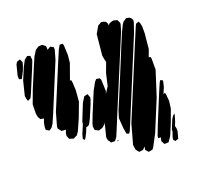

<svg xmlns="http://www.w3.org/2000/svg" viewBox="-122 -837 1010 969"><g transform="rotate(-20 383.5 -352.5)"><path d="M419 -366 414 -352 436 -386 451 -451 471 -505 468 -513 463 -540 474 -652 496 -690 515 -701 528 -699 539 -694 546 -681 545 -672 555 -682 568 -686 575 -688 587 -685 596 -683 601 -673 605 -665 604 -656 594 -622 428 -224 403 -163 389 -130 376 -113H364H355L351 -120L343 -131L341 -147L360 -222L355 -211L338 -197L327 -194L318 -191L305 -198L299 -200L298 -206L296 -221L299 -234L315 -276L362 -389L384 -429L394 -440L407 -438L412 -437L417 -427ZM234 -601 131 -352 110 -304 98 -286 84 -276 77 -280 67 -286V-291V-302L71 -323L78 -343L74 -344L60 -346L52 -360L48 -378L49 -429L75 -499L118 -602L140 -653L158 -682L176 -694L188 -695H197L206 -688L213 -683L214 -671V-662L231 -673L240 -668L248 -664V-650ZM653 -593 522 -276 472 -155 461 -130 455 -124 444 -128 442 -136 438 -160 434 -215 446 -253 490 -358 573 -560 597 -617 614 -652 623 -665 634 -672 641 -677 656 -674 665 -668 672 -656 670 -643ZM106 -595 59 -483 52 -468 48 -461 41 -458 33 -454 30 -461 26 -482 45 -559 72 -623 89 -655 106 -668 114 -666 122 -663V-657L124 -643L120 -630ZM278 -423 273 -362 244 -285 217 -224 205 -206 192 -200 185 -196 169 -201 164 -202 161 -207 155 -222 157 -236 163 -252H162L146 -253H140L135 -260L126 -271V-282L146 -353L243 -586L268 -645L280 -666L296 -665L299 -654L301 -602L297 -562L267 -478L274 -477L276 -463ZM41 -568 28 -572 27 -578V-591L41 -646L48 -658L61 -663L66 -665L68 -660L74 -647L69 -628L60 -604ZM692 -382 649 -248 580 -81 546 -17 539 -8 525 -5 517 -4 512 -10 504 -19 506 -33 507 -37 494 -23 481 -21 473 -20 466 -28 459 -37 455 -63 484 -168 636 -534 672 -620 678 -633 694 -639 699 -629 703 -611V-573L695 -491L681 -453L686 -451L691 -449L692 -438ZM255 -206 242 -180 236 -171 227 -178 228 -183 233 -202 253 -249 255 -263 269 -298 290 -350 304 -373 308 -379 322 -382 327 -383 329 -377 334 -364 332 -353 323 -328 295 -262 284 -241 279 -234 267 -228 264 -229ZM702 -211 697 -171 671 -100 646 -41 633 -22 628 -15 611 -14H606L603 -19L596 -32L598 -46L600 -52H586L587 -64L607 -116L672 -274L689 -313L695 -324L703 -321L708 -318L707 -310L701 -285L687 -252L696 -256L699 -245ZM680 -15 663 -9 654 -19 656 -32 665 -58 666 -70 672 -85 685 -117 695 -133 705 -141 704 -132 695 -102 687 -82V-78L690 -67V-53ZM396 -110 388 -107 390 -113Z"/></g></svg>

Font: Rubik Marker Hatch
Style: Regular
Weight: 400
Designer: Hubert and Fischer, NaN
Foundry: Hubert & Fischer, NaN
Version: Version 2.200